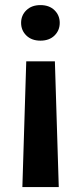

<svg xmlns="http://www.w3.org/2000/svg" viewBox="-20 -558 318 757"><path d="M68.2 179.5 83.5 -316.1H196.4L211.7 179.5ZM215.5 -467.9Q215.5 -438.2 194.9 -417.9Q174.3 -397.7 139.5 -397.7Q104.8 -397.7 84 -417.9Q63.2 -438.2 63.2 -467.9Q63.2 -497.6 84 -517.7Q104.8 -537.9 139.5 -537.9Q174.3 -537.9 194.9 -517.7Q215.5 -497.6 215.5 -467.9Z"/></svg>

Font: Vazirmatn
Style: Regular
Weight: 400
Designer: Saber Rastikerdar
Foundry: Saber Rastikerdar
Version: Version 33.003;September 2, 2022;FontCreator 14.0.0.2862 64-